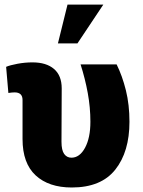

<svg xmlns="http://www.w3.org/2000/svg" viewBox="-20 -810 624 840"><path d="M293.9 10.3Q193.4 10.3 136 -42.7Q78.6 -95.7 78.6 -201.7V-372.6Q78.6 -405.8 43.9 -405.8Q33.7 -405.8 16.6 -403.3L6.8 -517.6Q23.9 -524.9 56.6 -531Q89.4 -537.1 122.1 -537.1Q182.6 -537.1 216.3 -508.3Q250 -479.5 250 -423.3L249 -189.9Q249 -152.8 260.7 -136.5Q272.5 -120.1 292.5 -120.1Q328.6 -120.1 352.1 -163.6Q375.5 -207 375.5 -277.3Q375.5 -339.8 364 -402.8Q352.5 -465.8 332.5 -528.3H490.2Q515.1 -478 530.8 -414.8Q546.4 -351.6 546.4 -277.3Q546.4 -146 484.4 -67.9Q422.4 10.3 293.9 10.3ZM233.4 -620.1 275.4 -790H432.1L318.8 -620.1Z"/></svg>

Font: Roboto Slab Black
Style: Regular
Weight: 900
Designer: Google
Version: Version 2.000; ttfautohint (v1.8.1.43-b0c9)